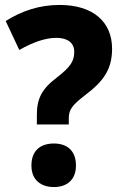

<svg xmlns="http://www.w3.org/2000/svg" viewBox="-20 -744 491 776"><path d="M129 -280V-241H258V-265C258 -300 270 -318 326 -361C399 -416 433 -465 433 -547C433 -655 357 -724 221 -724C139 -724 68 -700 3 -659L58 -542C113 -573 162 -591 208 -591C253 -591 280 -571 280 -535C280 -498 267 -475 209 -430C148 -384 129 -344 129 -280ZM107 -75C107 -16 146 12 198 12C249 12 287 -16 287 -75C287 -137 249 -164 198 -164C145 -164 107 -137 107 -75Z"/></svg>

Font: Noto Sans Georgian SemiCondensed ExtraBold
Style: Regular
Weight: 800
Width: 4
Designer: Monotype Design Team, Akaki Razmadze
Foundry: Google LLC
Version: Version 2.005